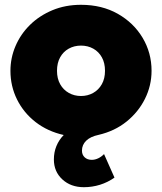

<svg xmlns="http://www.w3.org/2000/svg" viewBox="-20 -555 675 800"><path d="M329.5 225Q275 225 239.8 192.5Q204.5 160 204.5 109.5Q204.5 79.5 215 53.8Q225.5 28 245.5 7.5Q178.5 -7.5 128.5 -46.2Q78.5 -85 51 -140.5Q23.5 -196 23.5 -260Q23.5 -314 44.8 -363.5Q66 -413 105.2 -451.5Q144.5 -490 198.5 -512.5Q252.5 -535 317.5 -535Q404.5 -535 470.8 -497.5Q537 -460 574.2 -397.5Q611.5 -335 611.5 -260Q611.5 -198.5 584 -143.2Q556.5 -88 507 -48.2Q457.5 -8.5 390.5 7Q357 14 339.2 31.2Q321.5 48.5 321.5 72.5Q321.5 90 332.8 100.5Q344 111 362.5 111Q376 111 389.5 104.5Q403 98 413.5 87L457 185Q429.5 204.5 396.8 214.8Q364 225 329.5 225ZM317.5 -155Q345.5 -155 368.2 -167.8Q391 -180.5 404.2 -204Q417.5 -227.5 417.5 -260Q417.5 -292.5 404.5 -316Q391.5 -339.5 368.8 -352.2Q346 -365 317.5 -365Q289 -365 266.2 -352.2Q243.5 -339.5 230.5 -316Q217.5 -292.5 217.5 -260Q217.5 -227.5 230.8 -204Q244 -180.5 266.8 -167.8Q289.5 -155 317.5 -155Z"/></svg>

Font: Geologica Cursive Black
Style: Regular
Weight: 900
Designer: Sindre Bremnes, Frode Helland
Foundry: Monokrom Skriftforlag AS
Version: Version 1.010;gftools[0.9.28]